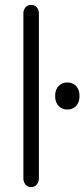

<svg xmlns="http://www.w3.org/2000/svg" viewBox="-20 -750 343 780"><path d="M106 10Q92 10 83.5 -0.5Q75 -11 75 -25V-696Q75 -710 83.5 -720Q92 -730 106 -730Q121 -730 129.5 -720Q138 -710 138 -696V-25Q138 -11 129.5 -0.5Q121 10 106 10ZM253 -305Q232 -305 218 -319.5Q204 -334 204 -360Q204 -386 218 -400.5Q232 -415 253 -415Q275 -415 289 -400.5Q303 -386 303 -360Q303 -334 289 -319.5Q275 -305 253 -305Z"/></svg>

Font: National Park Light
Style: Regular
Weight: 300
Designer: Andrea Herstowski, Ben Hoepner
Version: Version 1.009